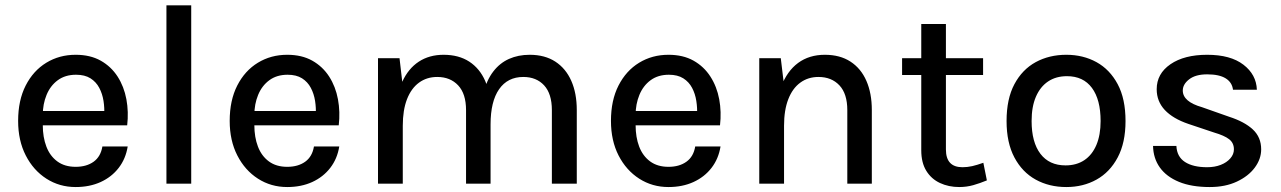

<svg xmlns="http://www.w3.org/2000/svg" viewBox="-20 -704 4910 736"><path d="M270 13Q208 13 158 -19Q108 -51 78.8 -108Q49.5 -165 49.5 -240.5Q49.5 -319.5 78.5 -376.2Q107.5 -433 157.5 -463.5Q207.5 -494 270 -494Q326 -494 366 -471.5Q406 -449 430.8 -410.5Q455.5 -372 464.5 -323.5Q473.5 -275 467.5 -223.5H125.5V-278.5H402.5L379.5 -263.5Q381 -290 376.8 -317.2Q372.5 -344.5 360.5 -367.2Q348.5 -390 326.8 -403.8Q305 -417.5 271.5 -417.5Q230 -417.5 201.5 -396.5Q173 -375.5 158.5 -340.2Q144 -305 144 -263V-224.5Q144 -178 157.8 -142Q171.5 -106 199.8 -85.2Q228 -64.5 270 -64.5Q311.5 -64.5 338.8 -84Q366 -103.5 372.5 -142.5H469.5Q462 -95.5 435 -60.5Q408 -25.5 365.8 -6.2Q323.5 13 270 13Z M618 0V-683.5H713V0Z M1081 13Q1019 13 969 -19Q919 -51 889.8 -108Q860.5 -165 860.5 -240.5Q860.5 -319.5 889.5 -376.2Q918.5 -433 968.5 -463.5Q1018.5 -494 1081 -494Q1137 -494 1177 -471.5Q1217 -449 1241.8 -410.5Q1266.5 -372 1275.5 -323.5Q1284.5 -275 1278.5 -223.5H936.5V-278.5H1213.5L1190.5 -263.5Q1192 -290 1187.8 -317.2Q1183.5 -344.5 1171.5 -367.2Q1159.5 -390 1137.8 -403.8Q1116 -417.5 1082.5 -417.5Q1041 -417.5 1012.5 -396.5Q984 -375.5 969.5 -340.2Q955 -305 955 -263V-224.5Q955 -178 968.8 -142Q982.5 -106 1010.8 -85.2Q1039 -64.5 1081 -64.5Q1122.5 -64.5 1149.8 -84Q1177 -103.5 1183.5 -142.5H1280.5Q1273 -95.5 1246 -60.5Q1219 -25.5 1176.8 -6.2Q1134.5 13 1081 13Z M2095.5 0V-282Q2095.5 -344.5 2065.8 -376.8Q2036 -409 1986 -409Q1926 -409 1893.2 -362Q1860.5 -315 1860.5 -227H1819Q1819 -296.5 1832.5 -347Q1846 -397.5 1871 -430Q1896 -462.5 1931.2 -478.2Q1966.5 -494 2010.5 -494Q2068.5 -494 2108.8 -467.8Q2149 -441.5 2170 -394Q2191 -346.5 2191 -282V0ZM1429 0V-481H1511.5L1522 -390.5Q1545 -441 1585.2 -467.5Q1625.5 -494 1680.5 -494Q1738.5 -494 1778.8 -467.8Q1819 -441.5 1839.8 -394Q1860.5 -346.5 1860.5 -282V0H1766.5V-282Q1766.5 -344.5 1736.2 -376.8Q1706 -409 1656 -409Q1616 -409 1586.2 -387.2Q1556.5 -365.5 1540.2 -323.8Q1524 -282 1524 -222V0Z M2542.5 13Q2480.5 13 2430.5 -19Q2380.5 -51 2351.2 -108Q2322 -165 2322 -240.5Q2322 -319.5 2351 -376.2Q2380 -433 2430 -463.5Q2480 -494 2542.5 -494Q2598.5 -494 2638.5 -471.5Q2678.5 -449 2703.2 -410.5Q2728 -372 2737 -323.5Q2746 -275 2740 -223.5H2398V-278.5H2675L2652 -263.5Q2653.5 -290 2649.2 -317.2Q2645 -344.5 2633 -367.2Q2621 -390 2599.2 -403.8Q2577.5 -417.5 2544 -417.5Q2502.5 -417.5 2474 -396.5Q2445.5 -375.5 2431 -340.2Q2416.5 -305 2416.5 -263V-224.5Q2416.5 -178 2430.2 -142Q2444 -106 2472.2 -85.2Q2500.5 -64.5 2542.5 -64.5Q2584 -64.5 2611.2 -84Q2638.5 -103.5 2645 -142.5H2742Q2734.5 -95.5 2707.5 -60.5Q2680.5 -25.5 2638.2 -6.2Q2596 13 2542.5 13Z M3228 0V-282Q3228 -344.5 3197.8 -376.8Q3167.5 -409 3117.5 -409Q3077.5 -409 3047.8 -387.2Q3018 -365.5 3001.8 -323.8Q2985.5 -282 2985.5 -222H2951.5Q2951.5 -310.5 2974.2 -371Q2997 -431.5 3039.5 -462.8Q3082 -494 3142 -494Q3200 -494 3240.2 -467.8Q3280.5 -441.5 3301.2 -394Q3322 -346.5 3322 -282V0ZM2890.5 0V-481H2973L2985.5 -377V0Z M3657 13Q3616.5 13 3583.2 -2.5Q3550 -18 3530.8 -49.2Q3511.5 -80.5 3511.5 -128V-612H3606V-131Q3606 -63 3669.5 -63Q3688.5 -63 3707 -67.2Q3725.5 -71.5 3749.5 -80L3763 -12.5Q3736.5 -1.5 3710.8 5.8Q3685 13 3657 13ZM3438 -416.5V-481H3748.5V-416.5Z M4067.5 13Q4002 13 3950.2 -15.5Q3898.5 -44 3868.5 -100.5Q3838.5 -157 3838.5 -240Q3838.5 -325 3868.5 -381.2Q3898.5 -437.5 3950.2 -465.8Q4002 -494 4067.5 -494Q4132 -494 4183.2 -465.8Q4234.5 -437.5 4264.5 -381.2Q4294.5 -325 4294.5 -240Q4294.5 -157 4264.5 -100.5Q4234.5 -44 4183.2 -15.5Q4132 13 4067.5 13ZM4064.5 -70Q4106.5 -70 4136.5 -90Q4166.5 -110 4182.8 -148.2Q4199 -186.5 4199 -240Q4199 -322 4165.8 -367Q4132.5 -412 4070 -412Q4028 -412 3997.8 -391.8Q3967.5 -371.5 3951 -333.2Q3934.5 -295 3934.5 -240Q3934.5 -159 3968.2 -114.5Q4002 -70 4064.5 -70Z M4617.5 13Q4547.5 13 4499.5 -6.8Q4451.5 -26.5 4426.2 -61.8Q4401 -97 4400 -144.5H4489.5Q4491.5 -103 4522.5 -83Q4553.5 -63 4607.5 -63Q4636.5 -63 4659.5 -72Q4682.5 -81 4696.2 -96.8Q4710 -112.5 4710 -131.5Q4710 -156 4691.8 -170.2Q4673.5 -184.5 4634 -196L4535.5 -229Q4476.5 -249 4445.2 -282.2Q4414 -315.5 4414 -362Q4414 -421.5 4466.8 -457.8Q4519.5 -494 4607.5 -494Q4697 -494 4746.5 -456Q4796 -418 4798 -360H4706.5Q4703 -388.5 4678.2 -403.8Q4653.5 -419 4607.5 -419Q4563 -419 4538.5 -400Q4514 -381 4514 -357Q4514 -314 4588 -293L4691.5 -256.5Q4750.5 -237.5 4782.5 -207.8Q4814.5 -178 4814.5 -131.5Q4814.5 -94.5 4790 -61.5Q4765.5 -28.5 4721.2 -7.8Q4677 13 4617.5 13Z"/></svg>

Font: Karla Medium
Style: Regular
Weight: 500
Designer: Jonathan Pinhorn
Version: Version 2.001